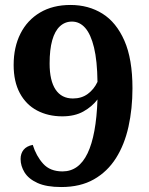

<svg xmlns="http://www.w3.org/2000/svg" viewBox="-20 -744 599 774"><path d="M227 10Q167 10 131 -6.5Q95 -23 79 -49Q63 -75 63 -103Q63 -125 75 -140Q87 -155 112 -160Q126 -115 154 -84Q182 -53 232 -53Q298 -53 333 -126Q368 -199 373 -343Q351 -314 316 -294.5Q281 -275 231 -275Q174 -275 129.5 -298.5Q85 -322 60 -368.5Q35 -415 35 -482Q35 -554 62.5 -608.5Q90 -663 141.5 -693.5Q193 -724 264 -724Q337 -724 393 -689Q449 -654 481.5 -580Q514 -506 514 -388Q514 -306 498 -233.5Q482 -161 447.5 -106.5Q413 -52 358.5 -21Q304 10 227 10ZM274 -347Q309 -347 334 -365.5Q359 -384 373 -414Q372 -499 359 -552.5Q346 -606 323.5 -631.5Q301 -657 270 -657Q242 -657 221.5 -638Q201 -619 190.5 -581.5Q180 -544 180 -488Q180 -419 204 -383Q228 -347 274 -347Z"/></svg>

Font: Noto Serif Kannada
Style: Regular
Weight: 400
Designer: Universal Thirst, Indian Type Foundry and the Monotype Design Team
Foundry: Monotype Imaging Inc.
Version: Version 2.003